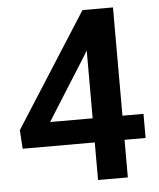

<svg xmlns="http://www.w3.org/2000/svg" viewBox="-52 -764 669 809"><g transform="rotate(-5 282.5 -359.5)"><path d="M330 -159H25L20 -238L327 -719H456V-261H545V-159H456V0H330ZM330 -548 320 -531 150 -261H330Z"/></g></svg>

Font: Freesentation 7 Bold
Style: Regular
Weight: 700
Designer: glyphs from Roboto by Christian Robertson / Hangul glyphs from Noto Sans CJK(Source Han Sans) by Jang Soo-young and Kang
Foundry: PT&
Version: Version 2.001